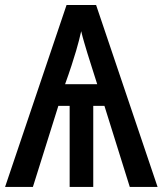

<svg xmlns="http://www.w3.org/2000/svg" viewBox="-21 -735 640 755"><path d="M-1 0 240.7 -715.3H356.9L598.6 0H489.3L389.6 -318.8H345.7V0H252.9V-318.8H208.5L108.4 0ZM234.9 -403.8H361.3Q350.6 -437.5 340.8 -468.3Q331.1 -499 322.3 -526.9Q315.9 -547.9 309.6 -569.6Q303.2 -591.3 298.3 -612.3Q294.4 -594.2 289.3 -575Q284.2 -555.7 278.3 -535.2Q271 -510.7 260.3 -477.5Q249.5 -444.3 234.9 -403.8Z"/></svg>

Font: Open Sans
Style: Regular
Weight: 600
Width: 3
Foundry: Ascender Corporation
Version: Version 1.000